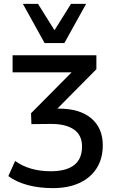

<svg xmlns="http://www.w3.org/2000/svg" viewBox="-20 -779 591 990"><path d="M252 191Q181 191 122 175Q63 159 23 129L58 51Q94 77 140 90.5Q186 104 241 104Q321 104 362 72.5Q403 41 403 -24Q403 -82 361.5 -111Q320 -140 244 -140L142 -139L140 -195L380 -437V-406H45V-494H477V-422L251 -194L224 -219H282Q391 -219 450.5 -169Q510 -119 510 -30Q510 38 479 87.5Q448 137 390.5 164Q333 191 252 191ZM210 -557 98 -759H176L261 -623L346 -759H424L312 -557Z"/></svg>

Font: Nunito Sans 9pt SemiBold
Style: Regular
Weight: 600
Version: Version 3.101;gftools[0.9.27]